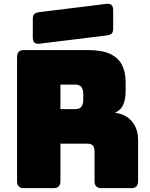

<svg xmlns="http://www.w3.org/2000/svg" viewBox="-20 -981 783 1001"><path d="M259 0H105Q69 0 69 -36V-684Q69 -720 105 -720H438Q513 -720 556 -699Q599 -678 617 -640.5Q635 -603 635 -553V-507Q635 -465 623 -436Q611 -407 579 -393Q634 -387 667 -349Q700 -311 700 -248V-36Q700 0 664 0H509Q473 0 473 -36V-189Q473 -212 464.5 -222Q456 -232 435 -232H295V-36Q295 0 259 0ZM295 -540V-412H370Q396 -412 405 -425.5Q414 -439 414 -459V-493Q414 -513 405 -526.5Q396 -540 370 -540ZM534 -796 185 -753Q151 -749 151 -786V-882Q151 -901 159.5 -908.5Q168 -916 187 -918L536 -961Q570 -965 570 -928V-832Q570 -813 561.5 -805.5Q553 -798 534 -796Z"/></svg>

Font: Bungee Spice
Style: Regular
Weight: 400
Designer: David Jonathan Ross
Foundry: David Jonathan Ross
Version: Version 2.000